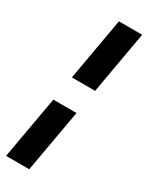

<svg xmlns="http://www.w3.org/2000/svg" viewBox="-236 -755 689 876"><g transform="rotate(30 108.5 -316.5)"><path d="M-29.5 78H92.5L151 -252H29ZM51.5 -382H174L232 -711H109.5Z"/></g></svg>

Font: Anybody ExtraExpanded Medium
Style: Italic
Weight: 500
Width: 8
Italic angle: -10°
Version: Version 1.113;gftools[0.9.25]